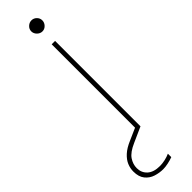

<svg xmlns="http://www.w3.org/2000/svg" viewBox="-351 -619 798 798"><g transform="rotate(-45 48.0 -219.5)"><path d="M70 0V-502H90V0ZM81 -567Q68 -567 58 -577Q48 -587 48 -600Q48 -613 58 -622.5Q68 -632 81 -632Q94 -632 103.5 -622.5Q113 -613 113 -600Q113 -587 103.5 -577Q94 -567 81 -567ZM31 193Q9 193 -13 186Q-35 179 -49.5 161Q-64 143 -64 112Q-64 93 -56.5 75Q-49 57 -31 40.5Q-13 24 18 11L79 -16L90 0L23 30Q-16 47 -30 68Q-44 89 -44 112Q-44 139 -25 156.5Q-6 174 31 174Q45 174 61 170.5Q77 167 90 161V181Q77 186 60.5 189.5Q44 193 31 193Z"/></g></svg>

Font: DM Sans 16pt Thin
Style: Regular
Weight: 250
Version: Version 4.004;gftools[0.9.30]